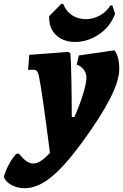

<svg xmlns="http://www.w3.org/2000/svg" viewBox="-130 -749 648 1011"><path d="M473 -484Q485 -469 491.5 -443.5Q498 -418 498 -386Q498 -325 450 -230.5Q402 -136 303 0Q209 128 138 185Q67 242 0 242Q-39 242 -70 225Q-101 208 -110 182Q-89 113 -45 61L-30 60Q-9 87 9 99.5Q27 112 45 112Q64 112 85 98.5Q106 85 133 56Q90 -281 74 -352Q70 -369 63.5 -375.5Q57 -382 44 -382L18 -381L24 -460L230 -476L241 -467Q247 -376 248 -133H262Q289 -194 307 -252.5Q325 -311 325 -340Q325 -363 311.5 -381.5Q298 -400 274 -409L285 -457ZM193 -729 203 -728Q218 -689 250 -668.5Q282 -648 322 -648Q359 -648 394 -666.5Q429 -685 452 -721L462 -720L476 -676Q449 -606 389.5 -567Q330 -528 266 -528Q205 -528 166 -563.5Q127 -599 129 -664Z"/></svg>

Font: Alegreya Black
Style: Italic
Weight: 900
Italic angle: -7°
Designer: Juan Pablo del Peral
Foundry: Huerta Tipografica
Version: Version 2.007; ttfautohint (v1.6)